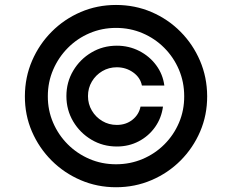

<svg xmlns="http://www.w3.org/2000/svg" viewBox="-20 -759 955 790"><path d="M253.2 -363.6Q253.2 -420.8 281.2 -468Q309.3 -515.3 356.4 -543.1Q403.4 -571 460.6 -571Q510.3 -571 552.6 -549.5Q594.8 -528.1 622.5 -490.8Q650.2 -453.5 656.2 -407H563.9Q557.5 -440 527.9 -461.1Q498.2 -482.2 460.6 -482.2Q427.9 -482.2 400.9 -466.3Q373.9 -450.3 358 -423.5Q342 -396.7 342 -363.6Q342 -331 358 -304Q373.9 -277 400.9 -261Q427.9 -245 460.6 -245Q498.2 -245 524.9 -266.2Q551.5 -287.3 558.2 -320.3H650.6Q644.5 -273.8 618.3 -236.5Q592 -199.2 551.1 -177.7Q510.3 -156.2 460.6 -156.2Q403.4 -156.2 356.4 -184.1Q309.3 -212 281.2 -259.2Q253.2 -306.5 253.2 -363.6ZM457.4 11.4Q380 11.4 312 -17.8Q244 -46.9 192.3 -98.5Q140.6 -150.2 111.3 -218Q82 -285.9 82.4 -363.6Q82.7 -441.4 112 -509.2Q141.3 -577.1 192.8 -628.7Q244.3 -680.4 312.1 -709.5Q380 -738.6 457.4 -738.6Q535.2 -738.6 603.2 -709.5Q671.2 -680.4 722.5 -628.7Q773.8 -577.1 802.9 -509.2Q832 -441.4 832.4 -363.6Q832.7 -285.9 803.6 -218Q774.5 -150.2 723 -98.5Q671.5 -46.9 603.3 -17.8Q535.2 11.4 457.4 11.4ZM457.4 -83.1Q515.6 -83.1 566.8 -104.8Q617.9 -126.4 656.4 -165Q695 -203.5 716.6 -254.4Q738.3 -305.4 737.9 -363.3Q737.9 -421.5 716.1 -472.7Q694.2 -523.8 655.7 -562.3Q617.2 -600.9 566.4 -622.5Q515.6 -644.2 457.4 -644.2Q399.5 -644.2 348.7 -622.5Q297.9 -600.9 259.4 -562.1Q220.9 -523.4 198.9 -472.5Q176.8 -421.5 176.8 -363.3Q176.5 -305.8 198.3 -254.8Q220.2 -203.8 258.7 -165.3Q297.2 -126.8 348.2 -104.9Q399.1 -83.1 457.4 -83.1Z"/></svg>

Font: InterMG Medium
Style: Regular
Weight: 500
Designer: Rasmus Andersson
Foundry: rsms
Version: Version 3.019;December 26, 2023;FontCreator 15.0.0.2955 64-b